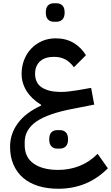

<svg xmlns="http://www.w3.org/2000/svg" viewBox="-20 -858 684 1182"><path d="M339 304Q271 304 216 287Q161 270 122.5 237Q84 204 63 155.5Q42 107 42 45Q42 -35 90.5 -100Q139 -165 233 -208V-213Q174 -249 143.5 -298Q113 -347 113 -404Q113 -449 128.5 -489Q144 -529 172 -558.5Q200 -588 238.5 -605Q277 -622 323 -622Q386 -622 433 -594Q480 -566 509 -518L435 -444Q411 -477 381.5 -492.5Q352 -508 312 -508Q256 -508 226 -480Q196 -452 196 -404Q196 -346 238.5 -319Q281 -292 355 -292Q378 -292 404.5 -295Q431 -298 461 -303L541 -317L560 -214L428 -188Q275 -159 203.5 -109.5Q132 -60 132 18V35Q132 110 187 149Q242 188 339 188Q407 188 468.5 164Q530 140 581 89L644 178Q519 304 339 304ZM312 -724Q289 -724 275.5 -738Q262 -752 262 -781Q262 -811 275.5 -824.5Q289 -838 312 -838H327Q350 -838 364 -824.5Q378 -811 378 -781Q378 -752 364 -738Q350 -724 327 -724ZM333 57Q310 57 296.5 43Q283 29 283 0Q283 -30 296.5 -43.5Q310 -57 333 -57H348Q371 -57 385 -43.5Q399 -30 399 0Q399 29 385 43Q371 57 348 57Z"/></svg>

Font: IBM Plex Sans Arabic Medm
Style: Regular
Weight: 500
Designer: Mike Abbink, Paul van der Laan, Pieter van Rosmalen, Wael Morcos, Khajak Apelian
Foundry: Bold Monday
Version: Version 1.005